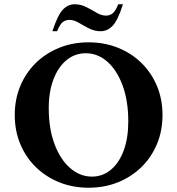

<svg xmlns="http://www.w3.org/2000/svg" viewBox="-20 -868 829 898"><path d="M394 10Q320 10 257 -15.5Q194 -41 147.5 -86.5Q101 -132 75 -194Q49 -256 49 -330Q49 -404 75 -466Q101 -528 147.5 -573.5Q194 -619 257 -644.5Q320 -670 394 -670Q469 -670 532 -644.5Q595 -619 641.5 -573.5Q688 -528 714 -466Q740 -404 740 -330Q740 -256 714 -194Q688 -132 641.5 -86.5Q595 -41 532 -15.5Q469 10 394 10ZM410 -42Q460 -42 498.5 -74Q537 -106 558.5 -164Q580 -222 580 -300Q580 -396 553.5 -468Q527 -540 482 -579.5Q437 -619 381 -619Q331 -619 292 -587.5Q253 -556 230.5 -498Q208 -440 208 -362Q208 -266 235 -194Q262 -122 308 -82Q354 -42 410 -42ZM225 -722Q250 -798 274 -823Q298 -848 329 -848Q358 -848 383.5 -835Q409 -822 431.5 -808.5Q454 -795 476 -795Q492 -795 505.5 -804.5Q519 -814 533 -848H555Q531 -772 506.5 -747Q482 -722 451 -722Q422 -722 396.5 -735Q371 -748 348.5 -761.5Q326 -775 304 -775Q288 -775 274.5 -765.5Q261 -756 247 -722Z"/></svg>

Font: Spectral
Style: Bold
Weight: 700
Designer: Jean-Baptiste Levee
Foundry: Production Type
Version: Version 2.001